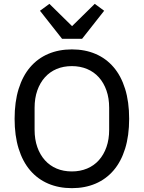

<svg xmlns="http://www.w3.org/2000/svg" viewBox="-20 -967 748 999"><path d="M354 12Q286 12 231 -11.5Q176 -35 137 -80.5Q98 -126 77 -193.5Q56 -261 56 -349Q56 -437 77 -504.5Q98 -572 137 -617.5Q176 -663 231 -686.5Q286 -710 354 -710Q422 -710 477 -686.5Q532 -663 571 -617.5Q610 -572 631 -504.5Q652 -437 652 -349Q652 -261 631 -193.5Q610 -126 571 -80.5Q532 -35 477 -11.5Q422 12 354 12ZM354 -75Q397 -75 433 -90Q469 -105 494.5 -133.5Q520 -162 534 -202Q548 -242 548 -292V-406Q548 -456 534 -496Q520 -536 494.5 -564.5Q469 -593 433 -608Q397 -623 354 -623Q310 -623 274.5 -608Q239 -593 213.5 -564.5Q188 -536 174 -496Q160 -456 160 -406V-292Q160 -242 174 -202Q188 -162 213.5 -133.5Q239 -105 274.5 -90Q310 -75 354 -75ZM303 -765 188 -911 237 -947 355 -831 473 -947 522 -911 407 -765Z"/></svg>

Font: IBM Plex Sans Text
Style: Regular
Weight: 450
Designer: Mike Abbink, Paul van der Laan, Pieter van Rosmalen
Foundry: Bold Monday
Version: Version 3.005